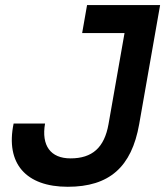

<svg xmlns="http://www.w3.org/2000/svg" viewBox="-20 -713 640 743"><path d="M242.2 9.8C402.8 9.8 489.3 -66.4 518.6 -232.4L599.6 -693.4H316.9L297.9 -585H461.9L399.9 -232.4C383.8 -141.6 336.9 -100.1 252.9 -100.1C175.3 -100.1 139.6 -149.9 154.3 -234.9H32.7C0.5 -80.1 80.6 9.8 242.2 9.8Z"/></svg>

Font: Cascadia Code SemiBold
Style: Italic
Weight: 600
Italic angle: -10°
Monospace: yes
Designer: Aaron Bell
Foundry: Saja Typeworks
Version: Version 2404.023